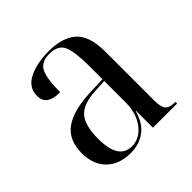

<svg xmlns="http://www.w3.org/2000/svg" viewBox="-148 -678 820 820"><g transform="rotate(-45 261.5 -268.0)"><path d="M195 10Q127 10 86.5 -29Q46 -68 46 -139Q46 -217 98 -254.5Q150 -292 256 -296L332 -299V-381Q332 -464 316.5 -500Q301 -536 248 -536Q198 -536 181.5 -501.5Q165 -467 165 -387Q125 -387 104.5 -401Q84 -415 84 -446Q84 -497 133 -521.5Q182 -546 254 -546Q338 -546 381 -507Q424 -468 424 -373V-79Q424 -38 436.5 -24Q449 -10 481 -10H484V0H338V-102H336Q321 -45 283.5 -17.5Q246 10 195 10ZM218 -7Q252 -7 277.5 -27.5Q303 -48 317.5 -81.5Q332 -115 332 -156V-288L275 -285Q198 -281 168.5 -246Q139 -211 139 -132Q139 -7 218 -7Z"/></g></svg>

Font: Noto Serif Display SemiCondensed
Style: Regular
Weight: 400
Width: 4
Designer: Monotype Design Team
Foundry: Monotype Imaging Inc.
Version: Version 2.009